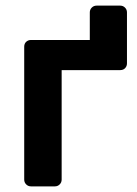

<svg xmlns="http://www.w3.org/2000/svg" viewBox="-20 -662 486 682"><path d="M407 -642Q417 -642 424 -635Q431 -628 431 -618V-437Q431 -427 424.5 -420Q418 -413 407 -413H199V-24Q199 -14 192 -7Q185 0 175 0H90Q80 0 73 -7Q66 -14 66 -24V-496Q66 -507 73 -513.5Q80 -520 90 -520H299V-618Q299 -628 306 -635Q313 -642 323 -642Z"/></svg>

Font: Rubik AZ
Style: Regular
Weight: 500
Designer: Hubert and Fischer
Foundry: Hubert & Fischer
Version: Version 2.000